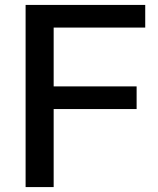

<svg xmlns="http://www.w3.org/2000/svg" viewBox="-20 -760 642 780"><path d="M84 -740H570V-648H198V-409H535V-317H198V0H84Z"/></svg>

Font: Encode Sans Normal
Style: Medium
Weight: 500
Designer: Pablo Impallari, Andres Torresi
Foundry: Pablo Impallari, Andres Torresi
Version: Version 1.000; ttfautohint (v1.00) -l 8 -r 50 -G 200 -x 14 -